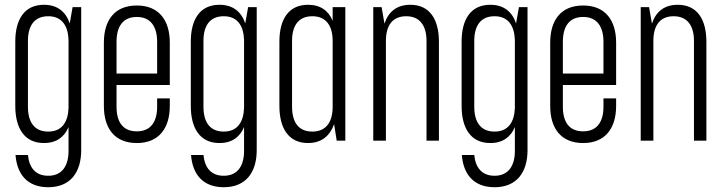

<svg xmlns="http://www.w3.org/2000/svg" viewBox="-20 -589 3029 804"><path d="M164 -569C81 -569 44 -506 44 -415V-145C44 -54 81 10 164 10C217 10 250 -16 267 -57V43C267 104 241 147 182 147C128 147 102 112 97 60H45C51 140 94 195 182 195C276 195 320 131 320 40V-559H284L272 -491C256 -539 221 -569 164 -569ZM182 -521C240 -521 265 -480 267 -422V-137C265 -79 240 -38 182 -38C122 -38 97 -80 97 -142V-418C97 -479 122 -521 182 -521Z M691 -233V-411C691 -502 647 -566 553 -566C458 -566 415 -502 415 -411V-145C415 -54 458 10 553 10C647 10 691 -54 691 -145V-177H638V-142C638 -80 612 -39 553 -39C493 -39 468 -80 468 -142V-233ZM468 -281V-414C468 -476 493 -518 553 -518C612 -518 638 -476 638 -414V-281Z M899 -569C816 -569 779 -506 779 -415V-145C779 -54 816 10 899 10C952 10 985 -16 1002 -57V43C1002 104 976 147 917 147C863 147 837 112 832 60H780C786 140 829 195 917 195C1011 195 1055 131 1055 40V-559H1019L1007 -491C991 -539 956 -569 899 -569ZM917 -521C975 -521 1000 -480 1002 -422V-137C1000 -79 975 -38 917 -38C857 -38 832 -80 832 -142V-418C832 -479 857 -521 917 -521Z M1270 -569C1187 -569 1150 -506 1150 -415V-145C1150 -54 1187 10 1270 10C1327 10 1362 -21 1379 -69L1390 0H1426V-559H1373V-502C1356 -543 1323 -569 1270 -569ZM1288 -521C1347 -521 1373 -479 1373 -418V-142C1373 -80 1347 -38 1288 -38C1228 -38 1203 -80 1203 -142V-418C1203 -479 1228 -521 1288 -521Z M1543 -559V0H1596V-418C1596 -479 1621 -521 1681 -521C1740 -521 1766 -479 1766 -418V0H1818V-414C1818 -506 1781 -569 1698 -569C1641 -569 1606 -539 1590 -490L1578 -559Z M2033 -569C1950 -569 1913 -506 1913 -415V-145C1913 -54 1950 10 2033 10C2086 10 2119 -16 2136 -57V43C2136 104 2110 147 2051 147C1997 147 1971 112 1966 60H1914C1920 140 1963 195 2051 195C2145 195 2189 131 2189 40V-559H2153L2141 -491C2125 -539 2090 -569 2033 -569ZM2051 -521C2109 -521 2134 -480 2136 -422V-137C2134 -79 2109 -38 2051 -38C1991 -38 1966 -80 1966 -142V-418C1966 -479 1991 -521 2051 -521Z M2560 -233V-411C2560 -502 2516 -566 2422 -566C2327 -566 2284 -502 2284 -411V-145C2284 -54 2327 10 2422 10C2516 10 2560 -54 2560 -145V-177H2507V-142C2507 -80 2481 -39 2422 -39C2362 -39 2337 -80 2337 -142V-233ZM2337 -281V-414C2337 -476 2362 -518 2422 -518C2481 -518 2507 -476 2507 -414V-281Z M2663 -559V0H2716V-418C2716 -479 2741 -521 2801 -521C2860 -521 2886 -479 2886 -418V0H2938V-414C2938 -506 2901 -569 2818 -569C2761 -569 2726 -539 2710 -490L2698 -559Z"/></svg>

Font: Modon Arabic
Style: Regular
Weight: 400
Designer: Ahmedzaza
Foundry: Ahmedzaza
Version: Version 2.010